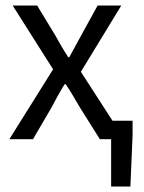

<svg xmlns="http://www.w3.org/2000/svg" viewBox="-20 -506 522 698"><path d="M384 172V0H343L272 -113Q259 -135 246 -157Q233 -179 219 -200H215Q202 -179 190 -157.5Q178 -136 166 -113L100 0H14L173 -254L26 -486H115L180 -379Q191 -359 203 -338.5Q215 -318 228 -298H232Q243 -318 254 -338.5Q265 -359 276 -379L335 -486H421L274 -245L389 -67H462V-15L454 172Z"/></svg>

Font: Processing Sans Pro
Style: Regular
Weight: 400
Designer: Paul D. Hunt
Foundry: Adobe Systems Incorporated
Version: Version 2.020;PS 2.000;hotconv 1.0.86;makeotf.lib2.5.63406